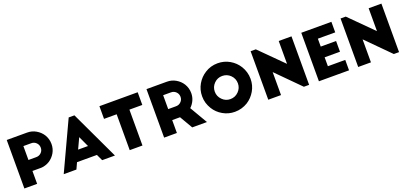

<svg xmlns="http://www.w3.org/2000/svg" viewBox="25 -1771 5895 2790"><g transform="rotate(-20 2972.5 -375.5)"><path d="M273.4 -584Q303.7 -584 394.5 -584Q440.4 -584 471.7 -552.7Q502.9 -521.5 502.9 -475.6Q502.9 -430.7 471.7 -400.4Q440.4 -369.1 394.5 -369.1Q354.5 -369.1 273.4 -369.1Q273.4 -422.9 273.4 -584ZM76.2 0Q87.9 0 126 0Q162.1 0 273.4 0Q273.4 -49.8 273.4 -199.2Q303.7 -199.2 396.5 -199.2Q435.5 -199.2 471.7 -210Q507.8 -220.7 539.1 -240.2Q596.7 -277.3 632.8 -338.9Q668 -400.4 668 -473.6Q668 -513.7 657.2 -550.8Q646.5 -587.9 627 -619.1Q589.8 -677.7 527.3 -713.9Q465.8 -750 391.6 -750Q287.1 -750 76.2 -750Q76.2 -703.1 76.2 -561.5Q76.2 -421.9 76.2 0Z M880.9 0Q892.6 -24.4 925.8 -97.7Q1002.9 -97.7 1233.4 -97.7Q1245.1 -73.2 1279.3 0Q1292 0 1328.1 0Q1365.2 0 1476.6 0Q1387.7 -187.5 1123 -750Q1100.6 -750 1034.2 -750Q946.3 -562.5 684.6 0Q733.4 0 880.9 0ZM1080.1 -428.7Q1099.6 -387.7 1156.2 -263.7Q1118.2 -263.7 1002.9 -263.7Q1022.5 -305.7 1080.1 -428.7Z M1509.8 -554.7Q1558.6 -554.7 1705.1 -554.7Q1705.1 -416 1705.1 0Q1717.8 0 1754.9 0Q1792 0 1902.3 0Q1902.3 -138.7 1902.3 -554.7Q1952.1 -554.7 2101.6 -554.7Q2101.6 -603.5 2101.6 -751Q1953.1 -751 1509.8 -751Q1509.8 -702.1 1509.8 -554.7Z M2899.4 0Q2859.4 -68.4 2740.2 -272.5Q2780.3 -309.6 2804.7 -361.3Q2829.1 -414.1 2829.1 -473.6Q2829.1 -513.7 2818.4 -550.8Q2807.6 -587.9 2788.1 -619.1Q2751 -677.7 2688.5 -713.9Q2627 -750 2552.7 -750Q2448.2 -750 2237.3 -750Q2237.3 -703.1 2237.3 -561.5Q2237.3 -421.9 2237.3 0Q2286.1 0 2434.6 0Q2434.6 -49.8 2434.6 -199.2Q2464.8 -199.2 2555.7 -199.2Q2585 -149.4 2671.9 0Q2686.5 0 2728.5 0Q2771.5 0 2899.4 0ZM2434.6 -584Q2464.8 -584 2555.7 -584Q2601.6 -584 2632.8 -552.7Q2664.1 -521.5 2664.1 -475.6Q2664.1 -430.7 2632.8 -400.4Q2601.6 -369.1 2555.7 -369.1Q2515.6 -369.1 2434.6 -369.1Q2434.6 -422.9 2434.6 -584Z M2960.9 -374Q2960.9 -319.3 2975.6 -269.5Q2991.2 -219.7 3017.6 -176.8Q3066.4 -96.7 3150.4 -48.8Q3234.4 0 3335 0Q3389.6 0 3439.5 -14.6Q3490.2 -29.3 3533.2 -55.7Q3612.3 -105.5 3661.1 -189.5Q3710 -273.4 3710 -374Q3710 -428.7 3695.3 -478.5Q3680.7 -528.3 3654.3 -571.3Q3604.5 -652.3 3520.5 -701.2Q3436.5 -750 3335 -750Q3281.2 -750 3230.5 -735.4Q3180.7 -720.7 3138.7 -693.4Q3058.6 -643.6 3009.8 -559.6Q2960.9 -474.6 2960.9 -374ZM3514.6 -375Q3514.6 -301.8 3461.9 -249Q3409.2 -196.3 3335 -196.3Q3261.7 -196.3 3210 -249Q3157.2 -301.8 3157.2 -375Q3157.2 -449.2 3210 -502Q3261.7 -553.7 3335 -553.7Q3409.2 -553.7 3461.9 -502Q3514.6 -449.2 3514.6 -375Z M4479.5 0Q4479.5 -187.5 4479.5 -750Q4430.7 -750 4282.2 -750Q4282.2 -661.1 4282.2 -396.5Q4193.4 -484.4 3927.7 -750Q3907.2 -750 3847.7 -750Q3847.7 -703.1 3847.7 -561.5Q3847.7 -421.9 3847.7 0Q3859.4 0 3897.5 0Q3933.6 0 4044.9 0Q4044.9 -88.9 4044.9 -355.5Q4132.8 -266.6 4398.4 0Q4418.9 0 4479.5 0Z M4630.9 0Q4660.2 0 4747.1 0Q4835 0 5096.7 0Q5096.7 -40 5096.7 -161.1Q5029.3 -161.1 4828.1 -161.1Q4828.1 -195.3 4828.1 -298.8Q4886.7 -298.8 5065.4 -298.8Q5065.4 -340.8 5065.4 -464.8Q5005.9 -464.8 4828.1 -464.8Q4828.1 -495.1 4828.1 -586.9Q4894.5 -586.9 5096.7 -586.9Q5096.7 -627.9 5096.7 -750Q4980.5 -750 4630.9 -750Q4630.9 -703.1 4630.9 -561.5Q4630.9 -421.9 4630.9 0Z M5870.1 0Q5870.1 -187.5 5870.1 -750Q5821.3 -750 5672.9 -750Q5672.9 -661.1 5672.9 -396.5Q5584 -484.4 5318.4 -750Q5297.9 -750 5238.3 -750Q5238.3 -703.1 5238.3 -561.5Q5238.3 -421.9 5238.3 0Q5250 0 5288.1 0Q5324.2 0 5435.5 0Q5435.5 -88.9 5435.5 -355.5Q5523.4 -266.6 5789.1 0Q5809.6 0 5870.1 0Z"/></g></svg>

Font: Big John
Style: Regular
Weight: 400
Designer: Ion Lucin
Version: Version 1.000